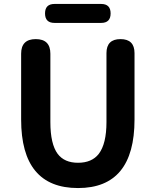

<svg xmlns="http://www.w3.org/2000/svg" viewBox="-20 -938 788 972"><path d="M375 14Q87 14 87 -333V-666Q87 -740 161 -740Q235 -740 235 -666V-320Q235 -209 272 -159Q306 -114 375 -114Q445 -114 480 -159Q519 -210 519 -320V-530V-669Q519 -740 590 -740Q661 -740 661 -669V-333Q661 14 375 14ZM256 -822Q208 -822 208 -870Q208 -918 256 -918H492Q540 -918 540 -870Q540 -822 492 -822H374Z"/></svg>

Font: GenSenRounded TW B
Style: Regular
Weight: 700
Version: Version 1.501;PS 1;hotconv 16.6.51;makeotf.lib2.5.65220